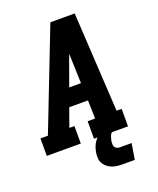

<svg xmlns="http://www.w3.org/2000/svg" viewBox="-168 -835 936 1135"><g transform="rotate(-20 299.5 -267.5)"><path d="M-1 0V-110H46L289 -735H442L478 -110H510V0H296V-110H343L340 -225H222L181 -110H213V0ZM262 -335H336L331 -490Q331 -498 330.5 -506Q330 -514 330 -522Q327 -514 324 -506Q321 -498 318 -490ZM480 200H405Q387 200 369.5 198Q352 196 336 189.5Q320 183 307.5 172.5Q295 162 287 147.5Q279 133 278 115Q277 97 280 79Q283 63 288.5 47.5Q294 32 303.5 18Q313 4 326.5 -7.5Q340 -19 355.5 -26Q371 -33 387 -36Q403 -39 419 -39L413 0Q406 0 402 7Q398 14 395.5 20.5Q393 27 391.5 34Q390 41 388 47Q387 57 387 66.5Q387 76 391 84Q395 92 403.5 96Q412 100 421 100H496Z"/></g></svg>

Font: Iosevka Slab XBdExObl
Style: Regular
Weight: 800
Width: 7
Italic angle: -9°
Monospace: yes
Designer: Belleve Invis
Foundry: Belleve Invis
Version: Version 11.1.0; ttfautohint (v1.8.3)